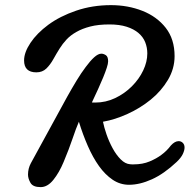

<svg xmlns="http://www.w3.org/2000/svg" viewBox="-20 -725 753 763"><path d="M141.6 18.6Q110.8 18.6 101.1 1.5Q91.3 -15.6 91.3 -31.2Q91.3 -55.2 102.5 -76.2L246.6 -339.8Q265.1 -373 283.9 -404.1Q302.7 -435.1 320.8 -459Q338.4 -482.9 354.2 -497.3Q370.1 -511.7 382.8 -511.7Q391.1 -511.7 400.4 -505.9Q409.7 -500 409.7 -481.4Q409.7 -472.2 404.3 -455.6Q398.9 -439 390.1 -417.5Q381.3 -396 369.6 -370.4Q357.9 -344.7 345.2 -317.9L351.6 -317.4H357.9Q400.4 -317.4 437.7 -335.2Q475.1 -353 503.9 -381.8Q532.7 -410.6 549.1 -445.1Q565.4 -479.5 565.4 -512.7Q565.4 -536.1 557.1 -557.1Q548.8 -578.1 530.3 -593.8Q512.2 -609.4 483.4 -618.7Q454.6 -627.9 415 -627.9Q370.6 -627.9 338.6 -619.6Q306.6 -611.3 283.7 -598.1Q260.3 -585 244.4 -567.9Q228.5 -550.8 217.3 -532.7Q204.1 -511.7 191.9 -489.7Q179.7 -467.8 164.1 -452.6Q148.4 -437.5 124.5 -437.5Q75.7 -437.5 75.7 -484.9Q75.7 -516.6 101.1 -554.7Q126.5 -592.8 171.9 -626.5Q218.3 -660.6 282.7 -682.6Q347.2 -704.6 420.9 -704.6Q488.3 -704.6 545.9 -681.9Q603.5 -659.2 638.7 -614.3Q673.8 -569.3 673.8 -502Q673.8 -452.1 647.5 -407.7Q621.1 -363.3 579.1 -329.1Q537.6 -295.4 487.3 -272.5Q437 -249.5 389.2 -241.2Q393.6 -219.2 403.3 -190.9Q413.1 -162.6 427.5 -136Q441.9 -109.4 459.7 -91.6Q477.5 -73.7 497.1 -72.3L504.4 -71.8H511.2Q546.9 -71.8 574.7 -83.5Q602.5 -95.2 621.1 -109.4Q642.6 -125 659.2 -147Q674.8 -164.1 689.9 -164.1Q699.7 -164.1 706.5 -157.2Q713.4 -150.4 713.4 -138.7Q713.4 -127.4 706.3 -112.5Q699.2 -97.7 682.1 -81.5Q631.8 -34.2 583.7 -12.5Q535.6 9.3 492.7 9.3Q457.5 9.3 427.7 -10.7Q397.9 -30.8 373.5 -64.9Q349.1 -99.1 329.1 -144.8Q309.1 -190.4 293.5 -241.2Q282.2 -215.3 268.3 -174.1Q254.4 -132.8 232.9 -81.5Q215.3 -39.1 192.1 -10.3Q168.9 18.6 141.6 18.6Z"/></svg>

Font: Damion
Style: Regular
Weight: 400
Designer: Vernon Adams
Foundry: Vernon Adams
Version: Version 1.100; ttfautohint (v1.8.4.7-5d5b)